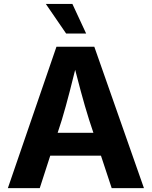

<svg xmlns="http://www.w3.org/2000/svg" viewBox="-20 -968 781 988"><path d="M20.5 0 270.5 -727.5H465.3L720.7 0H554.7L438.5 -351.6Q417 -419.9 395.5 -499.5Q374 -579.1 349.6 -674.3H383.3Q359.9 -579.1 339.1 -498.8Q318.4 -418.5 298.3 -351.6L184.6 0ZM177.2 -167V-284.7H564V-167ZM320.3 -795.4 215.8 -947.8H352.5L423.3 -795.4Z"/></svg>

Font: Inter 17pt
Style: Bold
Weight: 700
Version: Version 4.001;git-66647c0bb